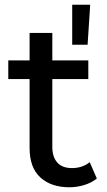

<svg xmlns="http://www.w3.org/2000/svg" viewBox="-20 -785 454 811"><path d="M273 6Q196 6 150.5 -35.5Q105 -77 105 -160V-451H15V-530H105V-646H201V-530H353V-451H201V-164Q201 -122 222 -98.5Q243 -75 284 -75Q328 -75 359 -100L389 -31Q367 -13 336 -3.5Q305 6 273 6ZM350 -596H285V-765H361Z"/></svg>

Font: Argentum Novus
Style: Regular
Weight: 400
Designer: Julieta Ulanovsky
Foundry: Julieta Ulanovsky
Version: Version 7.20;July 27, 2021;FontCreator 13.0.0.2683 64-bit